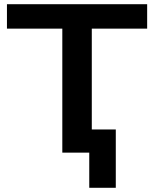

<svg xmlns="http://www.w3.org/2000/svg" viewBox="-20 -725 731 912"><path d="M404 167V0H276V-589H13V-705H679V-589H416V-110H530V167Z"/></svg>

Font: Nunito Sans 10pt SemiExpanded
Style: Bold
Weight: 700
Width: 6
Designer: Vernon Adams
Foundry: Vernon Adams
Version: Version 3.101;gftools[0.9.27]